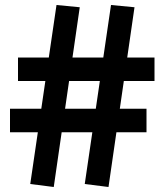

<svg xmlns="http://www.w3.org/2000/svg" viewBox="-20 -745 668 768"><path d="M299 -716 195 3 101 -9 206 -725ZM518 -716 414 3 319 -9 424 -725ZM566 -310V-216H20V-310ZM598 -515V-421H52V-515Z"/></svg>

Font: Public Sans Black
Style: Regular
Weight: 900
Designer: The Public Sans Project Authors: Dan O. Williams and USWDS (Libre Franklin designed by Pablo Impallari and Rodrigo Fuenz
Version: Version 1.007